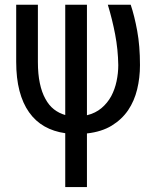

<svg xmlns="http://www.w3.org/2000/svg" viewBox="-20 -548 640 799"><path d="M341.8 -528.3H251.5V-69.3Q225.6 -76.7 204.6 -93Q183.6 -109.4 168.9 -136.7Q153.8 -163.6 145.8 -201.7Q137.7 -239.7 137.7 -290V-528.3H47.4V-291Q47.4 -222.7 61 -170.2Q74.7 -117.7 101.1 -80.6Q127.4 -43.5 165.3 -22Q203.1 -0.5 251.5 6.3V230.5H341.8V7.3Q402.8 0.5 444.8 -25.1Q486.8 -50.8 513.2 -89.4Q539.1 -127.9 550.8 -176.3Q562.5 -224.6 562.5 -276.9Q562.5 -356.9 551 -419.4Q539.6 -481.9 523.9 -528.3H428.7Q447.3 -467.3 459.2 -404.8Q471.2 -342.3 472.2 -276.9Q472.2 -243.7 465.1 -210Q458 -176.3 442.9 -147.9Q427.2 -119.1 402.3 -98.1Q377.4 -77.1 341.8 -68.4Z"/></svg>

Font: Roboto Mono
Style: Regular
Weight: 400
Monospace: yes
Designer: Google
Version: Version 3.000